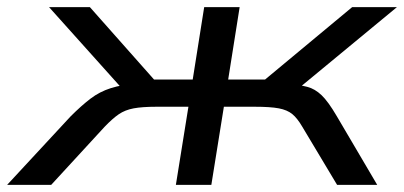

<svg xmlns="http://www.w3.org/2000/svg" viewBox="-51 -516 1128 536"><path d="M-31 0 146 -191Q176 -221 201.5 -240.5Q227 -260 258.5 -270Q290 -280 335 -283L303 -254L86 -496H200L379 -294H487L519 -496H618L586 -294H689L932 -496H1057L764 -254L753 -282Q786 -279 807 -273.5Q828 -268 846.5 -250.5Q865 -233 889 -192L1002 0H890L793 -162Q779 -186 765 -197.5Q751 -209 727.5 -213.5Q704 -218 660 -218H574L539 0H440L475 -218H386Q346 -218 322 -213.5Q298 -209 280.5 -197Q263 -185 241 -162L92 0Z"/></svg>

Font: Nunito Sans 7pt Expanded
Style: Italic
Weight: 400
Width: 7
Italic angle: -9°
Designer: Vernon Adams
Foundry: Vernon Adams
Version: Version 3.101;gftools[0.9.27]